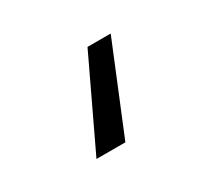

<svg xmlns="http://www.w3.org/2000/svg" viewBox="-54 -56 356 329"><g transform="rotate(-30 124.0 109.0)"><path d="M187.9 21.7 116.5 195.7H59.3L142 21.7Z"/></g></svg>

Font: Inter UI Extra Light
Style: Regular
Weight: 200
Designer: Rasmus Andersson
Foundry: rsms
Version: 3.2;8d6f07862